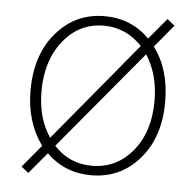

<svg xmlns="http://www.w3.org/2000/svg" viewBox="-46 -595 677 665"><g transform="rotate(5 293.0 -262.5)"><path d="M161 -78Q214 -20 293 -20Q378 -20 434 -87Q490 -155 490 -262Q490 -354 447 -421ZM426 -448Q370 -507 293 -507Q208 -507 153 -439Q97 -370 97 -263Q97 -168 141 -104ZM471 -450Q527 -376 527 -262Q527 -136 457 -59Q392 13 293 13Q201 13 138 -50L76 24L51 4L116 -74Q59 -151 59 -262Q59 -390 129 -467Q194 -540 293 -540Q385 -540 449 -476L510 -549L536 -528Z"/></g></svg>

Font: Noto Sans CJK TC Thin
Style: Regular
Weight: 250
Designer: Ryoko NISHIZUKA ???? (kana & ideographs); Paul D. Hunt (Latin, Greek & Cyrillic); Wenlong ZHANG ??? (bopomofo); Sandoll 
Foundry: Adobe Systems Incorporated
Version: Version 1.004 January 19, 2016